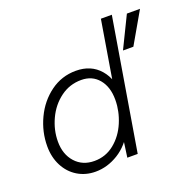

<svg xmlns="http://www.w3.org/2000/svg" viewBox="-129 -849 990 990"><g transform="rotate(-20 366.5 -354.0)"><path d="M422 -93 526 -720H586L466 0H409ZM41 -196Q41 -275 75.5 -348Q110 -421 172 -466.5Q234 -512 312 -512Q395 -512 443.5 -456Q492 -400 492 -308Q492 -207 454.5 -134.5Q417 -62 357 -25Q297 12 232 12Q177 12 133.5 -14.5Q90 -41 65.5 -88.5Q41 -136 41 -196ZM453 -303Q453 -373 417.5 -415.5Q382 -458 322 -458Q258 -458 207.5 -420.5Q157 -383 129 -323Q101 -263 101 -200Q101 -130 140.5 -86Q180 -42 245 -42Q307 -42 354.5 -80.5Q402 -119 427.5 -179.5Q453 -240 453 -303ZM661 -699H733L634 -527H577Z"/></g></svg>

Font: Oak Sans Light Italic
Style: Regular
Weight: 400
Italic angle: -9.5°
Foundry: Erik Kennedy, Walven
Version: Version 1.000;Glyphs 3.1.2 (3151)